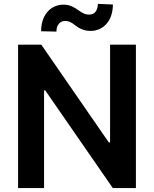

<svg xmlns="http://www.w3.org/2000/svg" viewBox="-20 -954 781 974"><path d="M669.4 0H552.2L209.5 -495.4H203.5V0H71.7V-727.3H189.6L532 -231.5H538.4V-727.3H669.4ZM266.3 -793.7 188.6 -795.5Q188.6 -828.8 198 -854.2Q207.4 -879.6 223 -896.5Q238.6 -913.4 259.1 -921.9Q279.5 -930.4 301.8 -930.4Q314.3 -930.4 324.8 -928.1Q335.2 -925.8 344.5 -921.7Q353.7 -917.6 361.9 -912.6Q370 -907.7 377.5 -902.3Q378.2 -902.3 378.6 -902Q378.6 -901.6 378.9 -901.3Q391.7 -892 404.3 -886Q416.9 -880 432.2 -880Q454.5 -880 465.4 -895.4Q476.2 -910.9 476.6 -934.3L552.9 -931.1Q551.5 -867.5 519.5 -832.4Q487.9 -797.6 439.6 -797.2Q425.8 -797.2 414.4 -799.7Q403.1 -802.2 393.5 -806.3Q383.9 -810.4 375.9 -815.5Q367.9 -820.7 360.8 -826Q349.4 -835.6 337.4 -841.6Q325.3 -847.7 309.3 -847.7Q291.2 -847.7 278.8 -833.5Q266.3 -819.2 266.3 -793.7Z"/></svg>

Font: Linik Sans SemiBold
Style: Regular
Weight: 600
Designer: Fonts by Rasmus Andersson / Changes by Cristiano Sobral with parts from Marc Monis
Foundry: rsms
Version: Version 3.020; ttfautohint (v1.6)